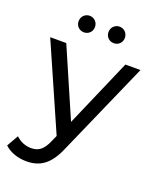

<svg xmlns="http://www.w3.org/2000/svg" viewBox="-182 -825 920 1123"><g transform="rotate(20 277.5 -263.5)"><path d="M179 -624C207 -624 230 -645 230 -675C230 -705 207 -727 179 -727C151 -727 128 -705 128 -675C128 -645 151 -624 179 -624ZM365 -624C393 -624 416 -645 416 -675C416 -705 393 -727 365 -727C337 -727 314 -705 314 -675C314 -645 337 -624 365 -624ZM472 -530 288 -106 104 -530H4L237 0L221 36C195 97 166 118 120 118C84 118 51 104 25 79L-16 151C17 183 69 200 120 200C201 200 262 165 309 53L566 -530Z"/></g></svg>

Font: AWKNG-Font Medium
Style: Regular
Weight: 500
Designer: Awakening Church
Foundry: Awakening Church
Version: Version 1.700;PS 001.700;hotconv 1.0.88;makeotf.lib2.5.64775